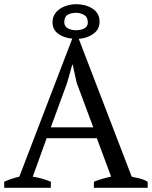

<svg xmlns="http://www.w3.org/2000/svg" viewBox="-20 -894 723 914"><path d="M286 -788Q286 -768 303.5 -759Q321 -750 340 -750Q366 -750 382 -759Q398 -768 398 -787Q398 -813 380 -823Q362 -833 343 -833Q318 -833 302 -823.5Q286 -814 286 -788ZM222 -288H424L345 -500L326 -586H324L299 -498ZM230 -788Q230 -808 239 -824Q248 -840 264 -851Q280 -862 300.5 -868Q321 -874 345 -874Q364 -874 383.5 -869Q403 -864 419 -854Q435 -844 444.5 -828.5Q454 -813 454 -791Q454 -754 424.5 -733Q395 -712 355 -709L607 -53Q627 -49 646.5 -44Q666 -39 683 -29V0H427V-29Q447 -37 468 -43Q489 -49 509 -53L441 -236H202L136 -53Q178 -47 222 -29V0H0V-29Q36 -45 72 -53L324 -710Q282 -714 256 -734Q230 -754 230 -788Z"/></svg>

Font: PTSerif
Style: Regular
Weight: 400
Designer: A.Korolkova, O.Umpeleva, V.Yefimov
Foundry: ParaType Ltd
Version: Version 1.000W OFL; ttfautohint (v1.2) -l 8 -r 50 -G 200 -x 